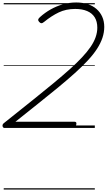

<svg xmlns="http://www.w3.org/2000/svg" viewBox="-30 -1031 860 1547"><path d="M8 0Q-2 0 -6.5 -7Q-11 -14 -9.5 -23Q-8 -32 0 -38L239 -229Q329 -301 402 -361.5Q475 -422 532 -473Q589 -524 631 -569Q673 -614 700 -653.5Q727 -693 740.5 -731.5Q754 -770 754 -808Q754 -858 733 -891.5Q712 -925 672 -942Q632 -959 576 -959Q502 -959 443.5 -931Q385 -903 326 -855Q313 -844 304 -844Q295 -844 285 -855Q276 -865 278 -874Q280 -883 293 -894Q332 -929 378 -955Q424 -981 476 -996Q528 -1011 584 -1011Q634 -1011 675.5 -998Q717 -985 747 -959Q777 -933 793.5 -896.5Q810 -860 810 -814Q810 -770 795.5 -726.5Q781 -683 752 -638Q723 -593 678 -544.5Q633 -496 572.5 -441.5Q512 -387 435.5 -324Q359 -261 266 -187L94 -50H571Q579 -50 583 -45.5Q587 -41 585 -31Q584 -16 576 -8Q568 0 559 0ZM0 486H734V496H0ZM0 -20H734V0H0ZM0 -505H734V-500H0ZM0 -1006H734V-996H0Z"/></svg>

Font: Playwrite CA Guides
Style: Regular
Weight: 400
Designer: Veronika Burian, José Scaglione
Foundry: TypeTogether
Version: Version 1.003